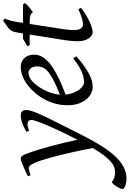

<svg xmlns="http://www.w3.org/2000/svg" viewBox="99 -802 858 1273"><g transform="rotate(-90 528.5 -165.0)"><path d="M436 -419.9Q436 -403.3 427 -377.2Q418 -351.1 397.7 -307.4Q377.4 -263.7 344.5 -198.7Q311.5 -133.8 264.2 -40Q231.4 23.9 199 76.2Q166.5 128.4 132.3 165.8Q98.1 203.1 61 223.6Q23.9 244.1 -17.6 244.1Q-32.2 244.1 -45.2 241.7Q-58.1 239.3 -67.6 235.6Q-77.1 231.9 -82.8 227.5Q-88.4 223.1 -88.4 219.2Q-88.4 213.4 -83.7 202.9Q-79.1 192.4 -72.3 180.9Q-65.4 169.4 -57.4 159.9Q-49.3 150.4 -42.5 147Q-30.8 154.8 -21.7 159.2Q-12.7 163.6 -4.9 165.5Q2.9 167.5 10.7 167.7Q18.6 168 27.3 168Q66.9 168 104.7 129.6Q142.6 91.3 183.6 21.5Q178.7 -6.8 171.6 -42.5Q164.6 -78.1 156 -115.7Q147.5 -153.3 138.2 -191.2Q128.9 -229 119.6 -262.2Q110.4 -295.4 101.8 -322Q93.3 -348.6 85.9 -363.8Q74.7 -388.7 66.9 -396.2Q59.1 -403.8 50.8 -403.8Q46.4 -403.8 38.3 -402.1Q30.3 -400.4 22.5 -397.9Q13.2 -395.5 2.9 -392.1L-2.9 -410.2Q17.6 -419.4 36.1 -428Q54.7 -436.5 69.6 -442.9Q84.5 -449.2 95.7 -453.1Q106.9 -457 112.8 -457Q119.6 -457 124.8 -453.6Q129.9 -450.2 134.8 -442.9Q139.6 -435.5 144.3 -423.6Q148.9 -411.6 154.8 -395Q164.1 -368.7 175 -332.8Q186 -296.9 197.3 -255.4Q208.5 -213.9 219.2 -169.2Q230 -124.5 238.8 -80.6Q254.4 -111.3 270.3 -143.3Q286.1 -175.3 300.8 -206.5Q315.4 -237.8 327.9 -266.4Q340.3 -294.9 349.9 -318.8Q359.4 -342.8 364.7 -360.1Q370.1 -377.4 370.1 -386.2Q370.1 -410.6 344.2 -412.1Q328.6 -413.6 299.8 -400.9L291 -418.9Q326.2 -439.5 352.8 -448.2Q379.4 -457 396 -457Q404.3 -457 411.6 -455.8Q418.9 -454.6 424.3 -450.7Q429.7 -446.8 432.9 -439.5Q436 -432.1 436 -419.9Z M627.9 -381.8Q611.8 -367.2 596.4 -346.2Q581.1 -325.2 568.6 -300.8Q556.2 -276.4 547.9 -249.8Q539.6 -223.1 537.6 -197.3Q601.6 -222.2 638.9 -242.4Q676.3 -262.7 695.3 -280.8Q714.4 -298.8 719.7 -315.4Q725.1 -332 725.1 -349.1Q725.1 -364.3 721.2 -375.2Q717.3 -386.2 710.9 -392.8Q704.6 -399.4 696.5 -402.6Q688.5 -405.8 680.2 -405.8Q672.4 -405.8 657.2 -400.1Q642.1 -394.5 627.9 -381.8ZM803.2 -371.1Q803.2 -357.4 800 -342.3Q796.9 -327.1 786.9 -311Q776.9 -294.9 759 -277.3Q741.2 -259.8 711.7 -241Q682.1 -222.2 639.6 -201.9Q597.2 -181.6 538.1 -159.7Q541 -132.3 549.6 -109.9Q558.1 -87.4 569.6 -71.3Q581.1 -55.2 594.5 -46.1Q607.9 -37.1 621.1 -37.1Q631.3 -37.1 646 -39.3Q660.6 -41.5 679.9 -48.8Q699.2 -56.2 723.4 -70.3Q747.6 -84.5 776.9 -107.9Q782.2 -105 786.4 -98.4Q790.5 -91.8 792 -87.9Q752 -53.2 721.2 -32Q690.4 -10.7 666.3 0.7Q642.1 12.2 622.8 16.1Q603.5 20 585.9 20Q569.8 20 549.3 11Q528.8 2 510.7 -17.8Q492.7 -37.6 480.2 -69.6Q467.8 -101.6 467.8 -147.9Q467.8 -186 477.1 -222.9Q486.3 -259.8 503.7 -293.7Q521 -327.6 546.4 -357.9Q571.8 -388.2 604 -413.1Q615.2 -421.9 629.4 -429.9Q643.6 -438 658.9 -444.1Q674.3 -450.2 690.2 -453.6Q706.1 -457 721.2 -457Q742.2 -457 757.6 -449.5Q772.9 -441.9 783.2 -429.7Q793.5 -417.5 798.3 -402.1Q803.2 -386.7 803.2 -371.1Z M1113.3 -57.1Q1089.4 -38.6 1065.4 -24.2Q1041.5 -9.8 1020 0Q998.5 9.8 981.2 14.9Q963.9 20 953.1 20Q940.9 20 929.9 12.7Q918.9 5.4 910.4 -7.6Q901.9 -20.5 897 -38.6Q892.1 -56.6 892.1 -78.1Q892.1 -87.4 892.6 -96.7Q893.1 -106 893.8 -116Q894.5 -126 895.8 -137.2Q897 -148.4 898.9 -162.1L936.5 -397.9H866.2L858.9 -413.1L908.2 -441.9H943.4L946.3 -459Q949.2 -479 952.4 -492.2Q955.6 -505.4 959.7 -514.2Q963.9 -522.9 968.8 -528.6Q973.6 -534.2 980 -539.1L1029.3 -574.2L1043 -562Q1039.6 -557.6 1035.6 -546.4Q1032.2 -536.6 1027.6 -518.6Q1022.9 -500.5 1018.1 -470.2L1013.7 -441.9H1135.3L1145 -428.2Q1140.1 -421.4 1131.6 -413.3Q1123 -405.3 1113.8 -397.9Q1104.5 -390.6 1095.9 -384.5Q1087.4 -378.4 1083 -376Q1080.1 -382.8 1075 -387Q1069.8 -391.1 1061 -393.6Q1052.2 -396 1039.3 -397Q1026.4 -397.9 1008.3 -397.9H1006.8L972.2 -173.8Q970.7 -164.6 969.5 -154.1Q968.3 -143.6 967.5 -134Q966.8 -124.5 966.6 -116.2Q966.3 -107.9 966.3 -103Q966.3 -72.8 977.3 -58.3Q988.3 -43.9 1002 -43.9Q1019 -43.9 1043.7 -51.3Q1068.4 -58.6 1105 -75.2Z"/></g></svg>

Font: Gentium Plus Am
Style: Italic
Weight: 400
Italic angle: -8°
Designer: J. Victor Gaultney, Annie Olsen, Iska Routamaa, Becca Hirsbrunner
Foundry: SIL International
Version: Version 5.000